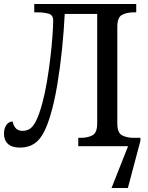

<svg xmlns="http://www.w3.org/2000/svg" viewBox="-20 -734 742 964"><path d="M80 7Q40 7 20 -11.5Q0 -30 0 -63Q0 -89 12 -106.5Q24 -124 44 -124Q44 -111 56 -94Q68 -77 93 -77Q112 -77 128 -86Q144 -95 160 -125Q176 -155 193 -218Q206 -266 216 -326Q226 -386 233 -445.5Q240 -505 243.5 -554.5Q247 -604 247 -631Q247 -659 223.5 -665.5Q200 -672 167 -672H152V-714H664V-672H651Q617 -672 593 -659.5Q569 -647 569 -600V-114Q569 -67 593 -54.5Q617 -42 651 -42H685V-27L622 210H540L623 0H373V-42H386Q420 -42 444 -54.5Q468 -67 468 -114V-664H305Q301 -581 291.5 -488Q282 -395 267.5 -308Q253 -221 233 -155Q206 -64 171 -28.5Q136 7 80 7Z"/></svg>

Font: NotoSerif-Regular
Style: Regular
Weight: 400
Designer: Monotype Design Team
Foundry: Monotype Imaging Inc.
Version: Version 2.007; ttfautohint (v1.8) -l 8 -r 50 -G 200 -x 14 -D